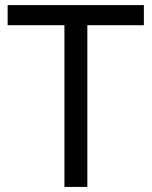

<svg xmlns="http://www.w3.org/2000/svg" viewBox="-20 -734 596 754"><path d="M323 0H233V-635H10V-714H545V-635H323Z"/></svg>

Font: Noto Sans Glagolitic
Style: Regular
Weight: 400
Designer: Monotype Design Team
Foundry: Monotype Imaging Inc.
Version: Version 2.004; ttfautohint (v1.8.4.7-5d5b)